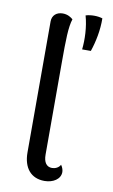

<svg xmlns="http://www.w3.org/2000/svg" viewBox="-86 -790 498 845"><g transform="rotate(10 163.0 -367.0)"><path d="M227 -739C250 -746 280 -746 302 -739C303 -687 292 -633 277 -589H238C243 -633 241 -690 227 -739ZM175 10C213 10 246 -10 246 -42C246 -50 243 -62 235 -73C228 -59 212 -52 198 -52C173 -52 160 -71 160 -105V-517C160 -620 161 -675 173 -712C165 -719 150 -730 127 -730C100 -730 80 -714 80 -686V-101C80 -31 115 10 175 10Z"/></g></svg>

Font: Arima Koshi
Style: Regular
Weight: 400
Designer: Joana Correia and Natanael Gama
Foundry: NDISCOVER
Version: Version 1.019;PS 001.019;hotconv 1.0.88;makeotf.lib2.5.64775